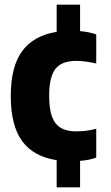

<svg xmlns="http://www.w3.org/2000/svg" viewBox="-20 -680 472 820"><path d="M222 4Q123 -11 74.5 -77.5Q26 -144 26 -270Q26 -395 74.5 -461.5Q123 -528 222 -544V-660H322V-547Q360 -544 391 -533V-409Q341 -420 306 -420Q243 -420 216.5 -385.5Q190 -351 190 -271Q190 -190 216.5 -154.5Q243 -119 305 -119Q327 -119 347.5 -121.5Q368 -124 391 -130V-7Q362 4 322 7V120H222Z"/></svg>

Font: Encode Sans Compressed
Style: ExtraBold
Weight: 800
Designer: Pablo Impallari, Andres Torresi
Foundry: Pablo Impallari, Andres Torresi
Version: Version 1.000; ttfautohint (v1.00) -l 8 -r 50 -G 200 -x 14 -